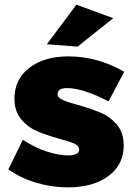

<svg xmlns="http://www.w3.org/2000/svg" viewBox="-20 -795 591 824"><path d="M268 -417C313 -417 372 -398 446 -360L513 -487C437 -531 357 -553 274 -553C205 -553 149 -537 106 -504C63 -471 42 -427 42 -371C42 -335 52 -306 71 -283C90 -260 113 -243 139 -232C165 -221 197 -210 236 -199C266 -191 288 -184 301 -178C314 -171 320 -163 320 -153C320 -145 316 -139 308 -135C300 -130 289 -128 275 -128C245 -128 213 -134 180 -145C146 -156 112 -173 78 -195L16 -68C51 -43 91 -24 135 -11C178 2 224 9 272 9C344 9 402 -7 446 -40C489 -72 511 -116 511 -171C511 -207 501 -237 482 -260C462 -283 439 -300 413 -311C386 -322 353 -334 313 -345C283 -353 261 -360 248 -367C234 -373 227 -381 227 -391C227 -400 231 -406 238 -411C245 -415 255 -417 268 -417ZM308 -775 181 -605 313 -595 466 -717Z"/></svg>

Font: Argentum Sans ExtraBold
Style: Regular
Weight: 800
Designer: Julieta Ulanovsky
Foundry: Julieta Ulanovsky
Version: Version 5.001;February 15, 2019;FontCreator 11.5.0.2425 64-b